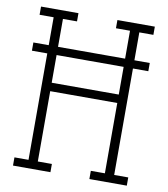

<svg xmlns="http://www.w3.org/2000/svg" viewBox="-82 -805 765 874"><g transform="rotate(10 300.0 -367.5)"><path d="M37 0V-38H102V-530H31V-568H102V-697H37V-735H210V-697H145V-568H455V-697H390V-735H563V-697H498V-568H569V-530H498V-38H563V0H390V-38H455V-363H145V-38H210V0ZM145 -402H455V-530H145Z"/></g></svg>

Font: Iosevka Etoile Extralight
Style: Regular
Weight: 200
Designer: Belleve Invis
Foundry: Belleve Invis
Version: Version 22.1.2; ttfautohint (v1.8.4)